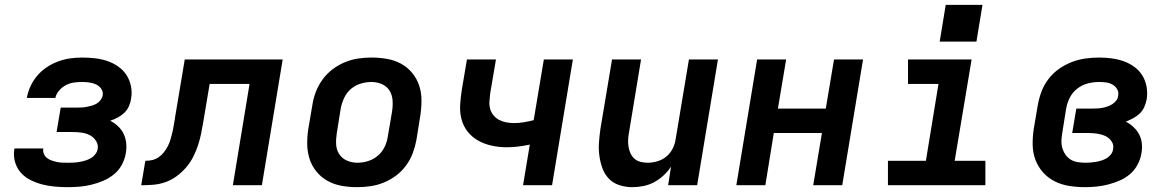

<svg xmlns="http://www.w3.org/2000/svg" viewBox="-20 -766 4840 794"><path d="M259 8Q232 8 205.5 5.5Q179 3 154 -3.5Q129 -10 106 -21.5Q83 -33 66.5 -51.5Q50 -70 42.5 -95Q35 -120 39 -147Q39 -149 39.5 -150Q40 -151 40 -152H159Q159 -152 159 -151.5Q159 -151 159 -151Q157 -140 161.5 -129.5Q166 -119 174.5 -112.5Q183 -106 193 -102.5Q203 -99 214 -96.5Q225 -94 236.5 -93.5Q248 -93 259 -93Q271 -93 283 -93.5Q295 -94 307 -96Q319 -98 331 -101.5Q343 -105 354 -111Q365 -117 373.5 -127.5Q382 -138 384 -150Q387 -168 377 -183.5Q367 -199 351.5 -207Q336 -215 317.5 -217.5Q299 -220 280 -220H214L231 -321H297Q307 -321 317.5 -321.5Q328 -322 338.5 -324Q349 -326 359.5 -329Q370 -332 379.5 -337.5Q389 -343 396 -352.5Q403 -362 405 -372Q407 -387 398.5 -399Q390 -411 377 -417Q364 -423 349 -425Q334 -427 319 -427Q302 -427 285 -424.5Q268 -422 252.5 -414Q237 -406 224.5 -391.5Q212 -377 209 -361H91Q95 -385 106 -409Q117 -433 134 -453Q151 -473 173.5 -488Q196 -503 220.5 -512Q245 -521 270 -524.5Q295 -528 319 -528Q346 -528 372.5 -525Q399 -522 423 -514Q447 -506 468 -491.5Q489 -477 502.5 -456.5Q516 -436 521.5 -410Q527 -384 522 -358Q520 -342 513 -326.5Q506 -311 494 -299.5Q482 -288 467 -280Q452 -272 436 -267Q454 -257 468.5 -243.5Q483 -230 491.5 -212Q500 -194 502 -173Q504 -152 500 -131Q496 -107 483.5 -84Q471 -61 450.5 -44.5Q430 -28 406 -18Q382 -8 357.5 -2Q333 4 308.5 6Q284 8 259 8Z M564 0 581 -101Q595 -101 609 -104Q623 -107 635.5 -115.5Q648 -124 657.5 -136Q667 -148 674 -161.5Q681 -175 685 -189Q689 -203 692.5 -217Q696 -231 698 -245Q700 -259 703 -273Q703 -275 703.5 -277Q704 -279 704 -281L744 -520H1149L1063 0H943L1012 -419H847L821 -264Q817 -240 812 -215Q807 -190 799 -165.5Q791 -141 779 -117.5Q767 -94 749.5 -73.5Q732 -53 710 -37Q688 -21 663.5 -12.5Q639 -4 614 -2Q589 0 564 0Z M1457 8Q1424 8 1393 2.5Q1362 -3 1335.5 -17.5Q1309 -32 1289.5 -55.5Q1270 -79 1260.5 -108Q1251 -137 1250.5 -169Q1250 -201 1255 -233L1272 -333Q1276 -360 1286.5 -387Q1297 -414 1314.5 -438Q1332 -462 1356 -480Q1380 -498 1407 -509Q1434 -520 1461.5 -524Q1489 -528 1517 -528Q1549 -528 1580.5 -522.5Q1612 -517 1638.5 -502.5Q1665 -488 1684.5 -464.5Q1704 -441 1713.5 -412Q1723 -383 1723 -351Q1723 -319 1718 -287L1702 -187Q1697 -160 1687 -133Q1677 -106 1659.5 -82Q1642 -58 1618 -40Q1594 -22 1567 -11Q1540 0 1512 4Q1484 8 1457 8ZM1458 -93Q1480 -93 1502.5 -100Q1525 -107 1543 -122.5Q1561 -138 1571 -159.5Q1581 -181 1584 -203L1601 -303Q1605 -327 1603.5 -350Q1602 -373 1591 -391Q1580 -409 1559.5 -418Q1539 -427 1516 -427Q1494 -427 1471 -420Q1448 -413 1430.5 -397.5Q1413 -382 1403 -360.5Q1393 -339 1389 -317L1373 -217Q1369 -193 1370 -170Q1371 -147 1382.5 -129Q1394 -111 1414.5 -102Q1435 -93 1458 -93Z M2143 0 2171 -168Q2147 -163 2123 -160Q2099 -157 2075 -157Q2044 -157 2014 -163.5Q1984 -170 1958.5 -184Q1933 -198 1914.5 -221Q1896 -244 1888.5 -273Q1881 -302 1883 -333.5Q1885 -365 1890 -396L1911 -520H2031L2007 -379Q2005 -363 2004 -346.5Q2003 -330 2007 -315.5Q2011 -301 2021 -289Q2031 -277 2044.5 -270Q2058 -263 2074 -260Q2090 -257 2106 -257Q2126 -257 2146.5 -260.5Q2167 -264 2187 -269L2229 -520H2349L2263 0Z M2595 8Q2567 8 2541 -0.5Q2515 -9 2497.5 -27.5Q2480 -46 2471 -71Q2462 -96 2458.5 -123Q2455 -150 2457 -177.5Q2459 -205 2463 -233L2511 -520H2631L2581 -217Q2578 -202 2577.5 -187Q2577 -172 2579.5 -157.5Q2582 -143 2588 -130.5Q2594 -118 2604.5 -109Q2615 -100 2629.5 -96.5Q2644 -93 2659 -93Q2678 -93 2698.5 -99Q2719 -105 2735.5 -118.5Q2752 -132 2761.5 -151Q2771 -170 2774 -190L2829 -520H2949L2863 0H2743L2755 -77Q2742 -57 2723.5 -40Q2705 -23 2684 -12Q2663 -1 2640 3.5Q2617 8 2595 8Z M3025 0 3111 -520H3231L3197 -317H3395L3429 -520H3549L3463 0H3343L3379 -216H3180L3145 0Z M3652 0V-101H3809L3861 -419H3735V-520H3998L3928 -101H4055V0ZM4018 -594H3866L3891 -746H4043Z M4468 8Q4434 8 4402 3Q4370 -2 4342 -16Q4314 -30 4293.5 -53Q4273 -76 4262 -105Q4251 -134 4250.5 -167Q4250 -200 4255 -233L4272 -333Q4277 -361 4287.5 -388.5Q4298 -416 4316.5 -440Q4335 -464 4360 -481.5Q4385 -499 4412.5 -509.5Q4440 -520 4468.5 -524Q4497 -528 4525 -528Q4552 -528 4578 -524.5Q4604 -521 4627.5 -512.5Q4651 -504 4671 -489.5Q4691 -475 4704 -454Q4717 -433 4721.5 -407.5Q4726 -382 4722 -355Q4719 -340 4712.5 -324.5Q4706 -309 4693.5 -297Q4681 -285 4666 -277Q4651 -269 4636 -263Q4653 -254 4667.5 -240.5Q4682 -227 4691 -210Q4700 -193 4702 -172Q4704 -151 4700 -130Q4696 -107 4684 -84.5Q4672 -62 4652.5 -45.5Q4633 -29 4609.5 -19Q4586 -9 4562.5 -3Q4539 3 4515 5.5Q4491 8 4468 8ZM4469 -93Q4480 -93 4491.5 -94Q4503 -95 4514 -97Q4525 -99 4536 -102.5Q4547 -106 4557 -112Q4567 -118 4574.5 -128Q4582 -138 4583 -149Q4587 -167 4576.5 -182Q4566 -197 4550 -204Q4534 -211 4516 -213.5Q4498 -216 4480 -216H4414L4431 -317H4496Q4507 -317 4517.5 -317.5Q4528 -318 4538.5 -320Q4549 -322 4559.5 -325.5Q4570 -329 4579.5 -335Q4589 -341 4596 -350Q4603 -359 4604 -370Q4607 -385 4600 -397Q4593 -409 4581 -416Q4569 -423 4554.5 -425Q4540 -427 4525 -427Q4502 -427 4478.5 -421Q4455 -415 4435 -399.5Q4415 -384 4404 -362Q4393 -340 4389 -317L4373 -217Q4370 -200 4369.5 -184Q4369 -168 4373.5 -153Q4378 -138 4387 -125.5Q4396 -113 4408.5 -105.5Q4421 -98 4437 -95.5Q4453 -93 4469 -93Z"/></svg>

Font: Iosevka SS04 Extended
Style: Bold Italic
Weight: 700
Width: 7
Italic angle: -9°
Monospace: yes
Designer: Belleve Invis
Foundry: Belleve Invis
Version: Version 19.0.0; ttfautohint (v1.8.4)